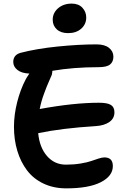

<svg xmlns="http://www.w3.org/2000/svg" viewBox="-20 -993 712 1060"><path d="M356 -810.1Q316.4 -810.1 293.7 -830.8Q271 -851.6 271 -883.8Q271 -921.9 300.8 -947.5Q330.6 -973.1 376 -973.1Q413.6 -973.1 434.8 -950.4Q456.1 -927.7 456.1 -896Q456.1 -859.4 428.5 -834.7Q400.9 -810.1 356 -810.1ZM346.2 46.9Q275.9 46.9 220.2 20.5Q164.6 -5.9 129.4 -52.2Q94.2 -98.6 75.7 -159.9Q57.1 -221.2 57.1 -293Q57.1 -358.9 74.7 -428.7Q92.3 -498.5 122.1 -555.2Q127 -564.9 142.1 -586.9Q99.6 -588.4 76.4 -606.7Q53.2 -625 53.2 -650.9Q53.2 -689.5 92.8 -701.2Q183.1 -724.6 299.6 -736.3Q416 -748 513.2 -748Q557.6 -748 581.8 -728.8Q606 -709.5 606 -680.2Q606 -651.9 587.6 -637Q569.3 -622.1 523.9 -622.1Q386.2 -622.1 269 -602.1Q269 -593.3 266.1 -580.1Q264.6 -576.2 253.7 -551.5Q242.7 -526.9 238 -514.9Q233.4 -502.9 224.6 -479.7Q215.8 -456.5 209.7 -435.1Q203.6 -413.6 199.2 -391.1Q387.2 -425.8 526.9 -425.8Q572.8 -425.8 592.3 -413.6Q611.8 -401.4 611.8 -373Q611.8 -338.9 583.5 -319.3Q555.2 -299.8 509.8 -296.9Q321.8 -285.2 190.9 -257.8Q198.2 -179.2 239.5 -131.6Q280.8 -84 344.2 -84Q387.7 -84 425.3 -90.3Q462.9 -96.7 483.6 -104Q504.4 -111.3 524.2 -117.7Q543.9 -124 556.2 -124Q603 -124 603 -76.2Q603 -21 536.6 12.9Q470.2 46.9 346.2 46.9Z"/></svg>

Font: Shantell Sans Irregular
Style: Regular
Weight: 600
Designer: Stephen Nixon, Anya Danilova, Shantell Martin
Foundry: Arrow Type
Version: Version 1.006;[9816181b4]